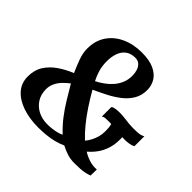

<svg xmlns="http://www.w3.org/2000/svg" viewBox="-181 -950 1158 1158"><g transform="rotate(45 398.0 -371.0)"><path d="M284.5 10Q211.5 10 152.2 -10Q93 -30 58.2 -68.8Q23.5 -107.5 23.5 -163.5Q23.5 -219 49.2 -259Q75 -299 116.8 -327.2Q158.5 -355.5 206.5 -375Q188.5 -414.5 173.2 -456.2Q158 -498 158 -535.5Q158 -603.5 190.8 -652Q223.5 -700.5 280.2 -726.5Q337 -752.5 408.5 -752.5Q472.5 -752.5 513 -734Q553.5 -715.5 572.5 -684.2Q591.5 -653 591.5 -614.5Q591.5 -568.5 570.5 -533.2Q549.5 -498 514.8 -471Q480 -444 438.5 -422.8Q397 -401.5 356 -383Q384.5 -333 414.8 -287.5Q445 -242 476.8 -203Q508.5 -164 541.5 -133.5Q554.5 -149 565 -168.5Q575.5 -188 582 -211.2Q588.5 -234.5 588.5 -261Q588.5 -279.5 587 -292.8Q585.5 -306 583 -316Q578.5 -316.5 574 -316.8Q569.5 -317 563.5 -317Q545 -317 532.5 -316.2Q520 -315.5 510.5 -308V-389Q517 -395.5 532 -398.5Q547 -401.5 573 -401.5Q593 -401.5 612.5 -399Q632 -396.5 652.5 -394.2Q673 -392 696.5 -392Q721.5 -392 741 -394Q760.5 -396 776 -405.5V-320.5Q762 -313 743.8 -310Q725.5 -307 710.5 -307Q705.5 -307 698 -307.2Q690.5 -307.5 685.5 -307.5Q686 -303 686.2 -297.5Q686.5 -292 686 -285Q686 -246.5 675.5 -212Q665 -177.5 644.8 -148Q624.5 -118.5 596 -94.5Q615 -80.5 648.5 -69.2Q682 -58 715 -61L714 -8.5Q698 -2.5 680.5 1.2Q663 5 641.8 6.5Q620.5 8 593 8Q557.5 8 527.8 -1.8Q498 -11.5 474 -25Q446.5 -12 415.2 -4.2Q384 3.5 351 6.8Q318 10 284.5 10ZM309 -42.5Q329 -42.5 349.5 -44.8Q370 -47 388.5 -51.8Q407 -56.5 421 -63.5Q380.5 -102 349.8 -142Q319 -182 292.5 -225.5Q266 -269 237.5 -317.5Q216 -301.5 197.2 -282Q178.5 -262.5 167 -238.5Q155.5 -214.5 155.5 -186Q155.5 -143 176 -110.5Q196.5 -78 231.5 -60.2Q266.5 -42.5 309 -42.5ZM330.5 -430Q356.5 -443 381 -460.8Q405.5 -478.5 424.8 -500.8Q444 -523 455.5 -550.8Q467 -578.5 467 -611.5Q467 -635.5 460.5 -656Q454 -676.5 439.8 -689.2Q425.5 -702 403 -702Q365.5 -702 341.8 -684.2Q318 -666.5 306.8 -635.5Q295.5 -604.5 295.5 -565Q295.5 -524.5 306 -490.2Q316.5 -456 330.5 -430Z"/></g></svg>

Font: Merriweather 36pt
Style: Bold Italic
Weight: 700
Italic angle: -7.8°
Version: Version 2.101